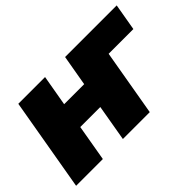

<svg xmlns="http://www.w3.org/2000/svg" viewBox="-91 -765 1010 1010"><g transform="rotate(-45 414.0 -260.0)"><path d="M444 -520 414 -348H265L295 -520H96L6 0H205L240 -203H389L354 0H554L618 -370H802L828 -520Z"/></g></svg>

Font: Fixel Display 20240404 Black
Style: Italic
Weight: 900
Italic angle: -10°
Designer: AlfaBravo + MacPaw
Foundry: Kyrylo Tkachov, Marchela Mozhyna, Serhii Makarenko, Maria Weinstein, Zakhar Kryvoshyya
Version: Version 1.211;Glyphs 3.2 (3225)